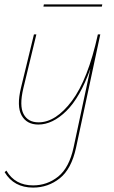

<svg xmlns="http://www.w3.org/2000/svg" viewBox="-20 -562 516 871"><path d="M179 -542H444L442 -532H177ZM424 -406H435L325 108Q304 205 251 247Q198 289 130 289Q43 289 1 219L9 212Q48 279 130 279Q194 279 244 239Q294 199 314 106L390 -250Q343 -119 280.5 -58Q218 3 154 3Q101 3 78 -38.5Q55 -80 75 -163L134 -406H145L86 -162Q67 -82 87 -44.5Q107 -7 155 -7Q233 -7 306 -104Q379 -201 424 -406Z"/></svg>

Font: EauTestInfant Hairline
Style: Italic
Weight: 250
Italic angle: -12°
Designer: Christian Thalmann (Catharsis Fonts)
Version: Version 0.001;PS 000.001;hotconv 1.0.88;makeotf.lib2.5.64775